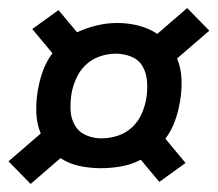

<svg xmlns="http://www.w3.org/2000/svg" viewBox="-20 -578 540 476"><path d="M56 -122 1 -178 81 -247Q71 -271 70 -299Q69 -327 74 -355Q78 -379 86.5 -402.5Q95 -426 110 -446L60 -506L125 -553L171 -498Q195 -509 220 -515Q245 -521 271 -521Q298 -521 323.5 -514.5Q349 -508 370 -494L444 -558L499 -502L419 -433Q429 -409 430 -381Q431 -353 426 -325Q422 -301 413.5 -277.5Q405 -254 390 -234L440 -174L375 -127L329 -182Q306 -170 280.5 -165.5Q255 -161 230 -161Q203 -161 177 -166.5Q151 -172 130 -186ZM231 -235Q252 -235 272 -241.5Q292 -248 307.5 -262.5Q323 -277 331.5 -296.5Q340 -316 343 -336Q346 -356 344.5 -376.5Q343 -397 333.5 -413.5Q324 -430 305.5 -437.5Q287 -445 267 -445Q247 -445 227 -438Q207 -431 192 -416.5Q177 -402 168.5 -382.5Q160 -363 157 -344Q154 -324 155 -304Q156 -284 165.5 -267.5Q175 -251 193 -243Q211 -235 231 -235Q231 -235 231 -235Q231 -235 231 -235Z"/></svg>

Font: iosevka_custom_sans_ss08 SmBd
Style: Italic
Weight: 600
Italic angle: -10°
Designer: Belleve Invis
Foundry: Belleve Invis
Version: Version 10.3.0; ttfautohint (v1.8.3)